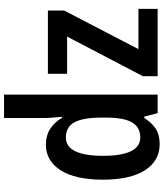

<svg xmlns="http://www.w3.org/2000/svg" viewBox="50 -850 810 950"><g transform="rotate(-90 455.0 -375.0)"><path d="M217 10Q134 10 87.5 -63Q41 -136 41 -271Q41 -407 87.5 -480Q134 -553 215 -553Q259 -553 292 -532Q325 -511 347 -473H352Q350 -497 348 -520.5Q346 -544 346 -563V-760H462V0H370L353 -66H346Q323 -29 293 -9.5Q263 10 217 10ZM250 -86Q301 -86 324.5 -127Q348 -168 348 -252V-279Q348 -367 325.5 -410.5Q303 -454 249 -454Q204 -454 181.5 -407Q159 -360 159 -271Q159 -86 250 -86ZM886 0H553V-73L749 -448H565V-543H878V-463L687 -95H886Z"/></g></svg>

Font: Noto Sans Condensed SemiBold
Style: Regular
Weight: 600
Width: 3
Designer: Monotype Design Team
Foundry: Monotype Imaging Inc.
Version: Version 2.013; ttfautohint (v1.8.4.7-5d5b)